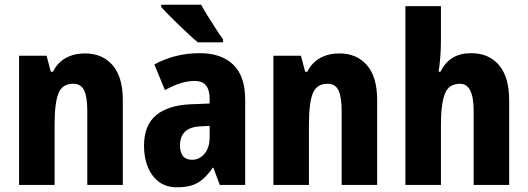

<svg xmlns="http://www.w3.org/2000/svg" viewBox="-20 -786 2243 816"><path d="M341 -559Q415 -559 458.5 -509Q502 -459 502 -360V0H351V-315Q351 -372 338 -401Q325 -430 291 -430Q245 -430 228.5 -389.5Q212 -349 212 -256V0H61V-549H178L196 -481H205Q225 -521 260.5 -540Q296 -559 341 -559Z M829 -560Q921 -560 971.5 -511Q1022 -462 1022 -363V0H914L887 -73H884Q856 -31 822.5 -10.5Q789 10 733 10Q686 10 655 -13.5Q624 -37 608 -77Q592 -117 592 -166Q592 -253 643 -296Q694 -339 793 -343L871 -346V-366Q871 -442 808 -442Q779 -442 748 -432.5Q717 -423 681 -403L636 -512Q677 -535 726 -547.5Q775 -560 829 -560ZM832 -249Q787 -247 766 -226Q745 -205 745 -169Q745 -107 796 -107Q828 -107 849.5 -133Q871 -159 871 -203V-251ZM835 -766Q846 -745 863.5 -717Q881 -689 898.5 -662Q916 -635 928 -619V-606H821Q806 -618 784.5 -638Q763 -658 740 -680Q717 -702 697 -722.5Q677 -743 665 -756V-766Z M1422 -559Q1496 -559 1539.5 -509Q1583 -459 1583 -360V0H1432V-315Q1432 -372 1419 -401Q1406 -430 1372 -430Q1326 -430 1309.5 -389.5Q1293 -349 1293 -256V0H1142V-549H1259L1277 -481H1286Q1306 -521 1341.5 -540Q1377 -559 1422 -559Z M1854 -611Q1854 -575 1851 -540Q1848 -505 1844 -481H1852Q1890 -560 1982 -560Q2058 -560 2101 -509Q2144 -458 2144 -360V0H1993V-315Q1993 -430 1935 -430Q1887 -430 1870.5 -387Q1854 -344 1854 -256V0H1703V-760H1854Z"/></svg>

Font: Noto Sans Tamil Condensed ExtraBold
Style: Regular
Weight: 800
Width: 3
Designer: Jelle Bosma - Monotype Design Team
Foundry: Monotype Imaging Inc.
Version: Version 2.004; ttfautohint (v1.8.4.7-5d5b)